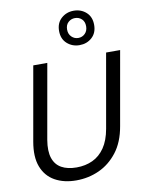

<svg xmlns="http://www.w3.org/2000/svg" viewBox="-104 -1048 855 1132"><g transform="rotate(-10 323.5 -482.0)"><path d="M260 12Q186 12 132.5 -18Q79 -48 56 -108Q33 -168 49 -258L127 -700H211L132 -253Q121 -187 135 -145Q149 -103 185 -83Q221 -63 275 -63Q328 -63 371 -83Q414 -103 443.5 -146Q473 -189 485 -257L563 -700H647L569 -258Q553 -165 507 -105.5Q461 -46 397 -17Q333 12 260 12ZM417 -770Q374 -770 343 -797.5Q312 -825 312 -873Q312 -921 343 -948.5Q374 -976 417 -976Q461 -976 491.5 -948.5Q522 -921 522 -873Q522 -825 491.5 -797.5Q461 -770 417 -770ZM417 -813Q441 -813 457.5 -829.5Q474 -846 474 -873Q474 -901 457.5 -916.5Q441 -932 417 -932Q394 -932 377 -916.5Q360 -901 360 -873Q360 -846 377 -829.5Q394 -813 417 -813Z"/></g></svg>

Font: DM Sans 36pt
Style: Italic
Weight: 400
Italic angle: -10°
Designer: Colophon Foundry, Jonny Pinhorn
Foundry: Colophon Foundry
Version: Version 4.004;gftools[0.9.30]